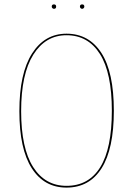

<svg xmlns="http://www.w3.org/2000/svg" viewBox="-20 -843 604 872"><path d="M497 -340Q497 -167 441.5 -79Q386 9 282 9Q181 9 124.5 -78.5Q68 -166 68 -338Q68 -510 125.5 -600Q183 -690 282 -690Q384 -690 440.5 -602.5Q497 -515 497 -340ZM76 -338Q76 -170 130.5 -84.5Q185 1 282 1Q383 1 435.5 -84Q488 -169 488 -340Q488 -512 434 -597.5Q380 -683 282 -683Q187 -683 131.5 -595Q76 -507 76 -338ZM235 -813Q235 -803 225 -803Q221 -803 218 -806Q215 -809 215 -813Q215 -823 225 -823Q235 -823 235 -813ZM363 -813Q363 -809 360 -806Q357 -803 353 -803Q349 -803 346 -806Q343 -809 343 -813Q343 -823 353 -823Q363 -823 363 -813Z"/></svg>

Font: Fira Sans Compressed Eight
Style: Regular
Weight: 100
Width: 1
Designer: bBox Type GmbH & Carrois Corporate GbR & Edenspiekermann AG
Foundry: bBox Type GmbH & Carrois Corporate GbR & Edenspiekermann AG
Version: Version 4.301